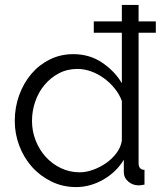

<svg xmlns="http://www.w3.org/2000/svg" viewBox="-20 -750 662 780"><path d="M289 10Q235 10 189 -12.5Q143 -35 110 -72Q77 -109 58.5 -157.5Q40 -206 40 -259Q40 -314 58 -363.5Q76 -413 107.5 -450Q139 -487 182.5 -508.5Q226 -530 278 -530Q344 -530 395 -495.5Q446 -461 475 -412V-617H361V-663H475V-730H543V-663H613V-617H543V-88Q543 -60 567 -60V0Q552 3 543 3Q519 3 501 -12.5Q483 -28 483 -50V-101Q452 -50 399 -20Q346 10 289 10ZM304 -50Q329 -50 357.5 -60Q386 -70 411 -87.5Q436 -105 453.5 -128.5Q471 -152 475 -179V-340Q465 -367 446 -390.5Q427 -414 402.5 -432Q378 -450 350 -460Q322 -470 295 -470Q253 -470 219 -452Q185 -434 160.5 -404.5Q136 -375 123 -337Q110 -299 110 -259Q110 -217 125 -179Q140 -141 166 -112.5Q192 -84 227.5 -67Q263 -50 304 -50Z"/></svg>

Font: Boldmen
Style: Regular
Weight: 400
Designer: Matt McInerney, Pablo Impallari, Rodrigo Fuenzalida
Foundry: LIVING CONCEPT
Version: Version 1.000